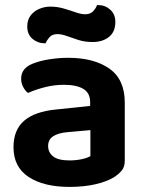

<svg xmlns="http://www.w3.org/2000/svg" viewBox="-20 -719 569 754"><path d="M253 -89Q279 -89 301.5 -94Q324 -99 335 -106V-208L245 -200Q209 -197 189 -184Q169 -171 169 -146Q169 -120 189 -104.5Q209 -89 253 -89ZM248 -492Q349 -492 409.5 -449.5Q470 -407 470 -316V-88Q470 -63 457.5 -48.5Q445 -34 426 -22Q397 -5 353 5Q309 15 253 15Q152 15 92.5 -24Q33 -63 33 -141Q33 -209 75 -245Q117 -281 200 -289L334 -303V-318Q334 -354 307 -370Q280 -386 231 -386Q193 -386 156 -376.5Q119 -367 90 -354Q79 -362 71 -377.5Q63 -393 63 -410Q63 -450 106 -468Q135 -480 173 -486Q211 -492 248 -492ZM177 -693Q205 -693 230.5 -685.5Q256 -678 277.5 -670.5Q299 -663 314 -663Q335 -663 346 -675Q357 -687 361 -699H366Q393 -699 413 -681Q433 -663 433 -633Q433 -594 408 -574Q383 -554 344 -554Q313 -554 288 -562Q263 -570 242.5 -577.5Q222 -585 206 -585Q185 -585 174.5 -573Q164 -561 159 -549H155Q128 -549 107.5 -566.5Q87 -584 87 -615Q87 -641 100.5 -658.5Q114 -676 135 -684.5Q156 -693 177 -693Z"/></svg>

Font: BalooTamma2Bold
Style: Bold
Weight: 700
Designer: Divya Kowshik, Shuchita Grover and Ek Type
Foundry: Ek Type
Version: Version 1.700